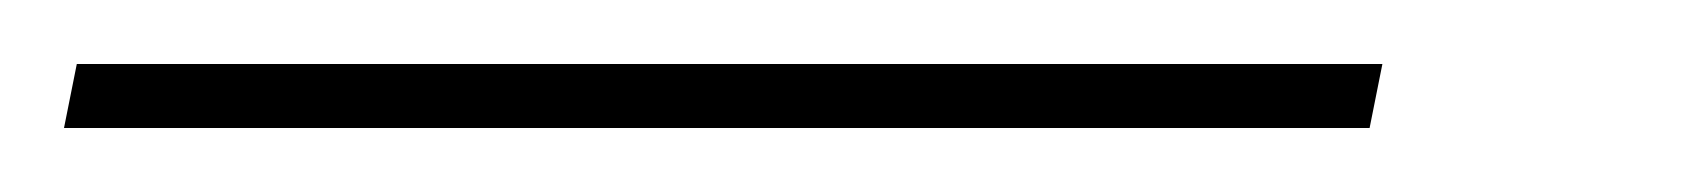

<svg xmlns="http://www.w3.org/2000/svg" viewBox="-107 77 526 60"><path d="M-87 117H321L325 97H-83Z"/></svg>

Font: Noto Serif Display Condensed ExtraBold
Style: Italic
Weight: 800
Width: 3
Italic angle: -12°
Designer: Monotype Design Team
Foundry: Monotype Imaging Inc.
Version: Version 2.009